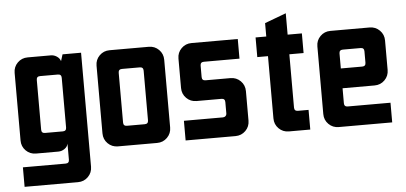

<svg xmlns="http://www.w3.org/2000/svg" viewBox="-51 -693 2030 959"><g transform="rotate(-5 964.5 -214.0)"><path d="M250 -383.6H160.7Q142.9 -383.6 142.9 -365.7V-116.4Q142.9 -98.6 160.7 -98.6H250Q267.9 -98.6 267.9 -116.4V-365.7Q267.9 -383.6 250 -383.6ZM107.1 -482.1H223.6Q239.3 -482.1 253.2 -472.9Q267.1 -463.6 271.4 -450H272.1L282.1 -482.1H375V89.3Q375 119.3 354.3 140Q333.6 160.7 303.6 160.7H35.7V62.9H250Q267.9 62.9 267.9 45V-35.7Q265 -20 250.4 -10Q235.7 0 219.3 0H107.1Q77.1 0 56.4 -20.7Q35.7 -41.4 35.7 -71.4V-410.7Q35.7 -440.7 56.4 -461.4Q77.1 -482.1 107.1 -482.1Z M660.7 -383.6H571.4Q553.6 -383.6 553.6 -365.7V-116.4Q553.6 -98.6 571.4 -98.6H660.7Q678.6 -98.6 678.6 -116.4V-365.7Q678.6 -383.6 660.7 -383.6ZM517.9 -482.1H714.3Q744.3 -482.1 765 -461.4Q785.7 -440.7 785.7 -410.7V-71.4Q785.7 -41.4 765 -20.7Q744.3 0 714.3 0H517.9Q487.9 0 467.1 -20.7Q446.4 -41.4 446.4 -71.4V-410.7Q446.4 -440.7 467.1 -461.4Q487.9 -482.1 517.9 -482.1Z M928.6 -482.1H1160.7V-383.6H982.1Q964.3 -383.6 964.3 -365.7V-308.6Q964.3 -290.7 982.1 -290.7H1107.1Q1137.1 -290.7 1157.9 -270Q1178.6 -249.3 1178.6 -219.3V-71.4Q1178.6 -41.4 1157.9 -20.7Q1137.1 0 1107.1 0H857.1V-98.6H1052.9Q1060.7 -98.6 1066.1 -103.6Q1071.4 -108.6 1071.4 -116.4V-173.6Q1071.4 -191.4 1053.6 -191.4H928.6Q898.6 -191.4 877.9 -212.1Q857.1 -232.9 857.1 -262.9V-410.7Q857.1 -440.7 877.9 -461.4Q898.6 -482.1 928.6 -482.1Z M1303.6 -549.3 1410.7 -589.3V-482.1H1482.1V-383.6H1410.7V-116.4Q1410.7 -98.6 1428.6 -98.6H1482.1V0H1375Q1345 0 1324.3 -20.7Q1303.6 -41.4 1303.6 -71.4V-383.6H1250V-482.1H1303.6Z M1767.9 -383.6H1678.6Q1660.7 -383.6 1660.7 -365.7V-290.7H1767.9Q1785.7 -290.7 1785.7 -308.6V-365.7Q1785.7 -383.6 1767.9 -383.6ZM1625 -482.1H1821.4Q1851.4 -482.1 1872.1 -461.4Q1892.9 -440.7 1892.9 -410.7V-262.9Q1892.9 -232.9 1872.1 -212.1Q1851.4 -191.4 1821.4 -191.4H1660.7V-116.4Q1660.7 -98.6 1678.6 -98.6H1892.9V0H1625Q1595 0 1574.3 -20.7Q1553.6 -41.4 1553.6 -71.4V-410.7Q1553.6 -440.7 1574.3 -461.4Q1595 -482.1 1625 -482.1Z"/></g></svg>

Font: Aire Exterior
Style: Regular
Weight: 400
Width: 4
Designer: Jayvee Enaguas (HarvettFox96)
Version: 20190503.02